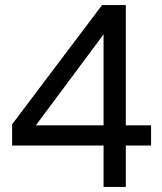

<svg xmlns="http://www.w3.org/2000/svg" viewBox="-20 -740 640 760"><path d="M390 -164H28V-248L384 -720H478V-244H578V-164H478V0H390ZM390 -244V-604L122 -244Z"/></svg>

Font: Aspekta Variable
Style: Regular
Weight: 400
Designer: Ivo Dolenc
Version: Version 2.100